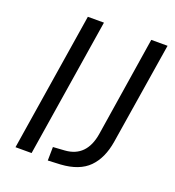

<svg xmlns="http://www.w3.org/2000/svg" viewBox="-130 -808 840 919"><g transform="rotate(20 290.0 -349.0)"><path d="M49 0 161 -705H243L131 0ZM216 7 217 -62 277 -66Q384 -74 404 -196L484 -705H567L484 -186Q470 -99 422 -50.5Q374 -2 280 4Z"/></g></svg>

Font: Nunito Sans
Style: Italic
Weight: 400
Italic angle: -9°
Designer: Vernon Adams
Foundry: Vernon Adams
Version: Version 3.006; ttfautohint (v1.8.3)